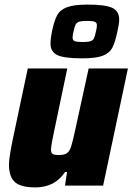

<svg xmlns="http://www.w3.org/2000/svg" viewBox="-20 -808 577 836"><path d="M19 -92Q19 -120 36 -203L101 -510H273L217 -243Q204 -185 202 -158Q202 -142 209.5 -137.5Q217 -133 236 -133Q260 -133 271.5 -141Q283 -149 290 -171Q297 -193 309 -249L366 -510H537L429 0H263L272 -59H263Q219 8 134 8Q70 8 44.5 -15.5Q19 -39 19 -92ZM200 -617Q200 -640 206 -670Q216 -717 228.5 -741Q241 -765 271.5 -776.5Q302 -788 361 -788Q440 -788 469.5 -773.5Q499 -759 499 -723Q499 -704 491 -670Q481 -622 468.5 -599Q456 -576 426.5 -565Q397 -554 337 -554Q258 -554 229 -568.5Q200 -583 200 -617ZM397 -668Q402 -686 402 -698Q402 -709 393 -713Q384 -717 359 -717Q336 -717 325 -713.5Q314 -710 309.5 -701.5Q305 -693 301 -674Q296 -656 296 -645Q296 -633 305 -629Q314 -625 340 -625Q363 -625 373.5 -628.5Q384 -632 388.5 -640Q393 -648 397 -668Z"/></svg>

Font: Saira Semi Condensed ExtraBold
Style: Italic
Weight: 800
Width: 4
Italic angle: -12°
Designer: Hector Gatti with collaboration of the Omnibus-Type team
Foundry: Omnibus-Type
Version: Version 1.001; ttfautohint (v1.8)